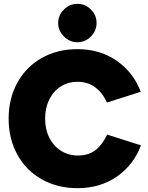

<svg xmlns="http://www.w3.org/2000/svg" viewBox="-20 -968 769 1000"><path d="M25 -350Q25 -455 70.5 -537.5Q116 -620 197.5 -666Q279 -712 383 -712Q501 -712 588 -651.5Q675 -591 713 -490L537 -434Q514 -485 475.5 -513.5Q437 -542 383 -542Q335 -542 296.5 -517.5Q258 -493 236.5 -449.5Q215 -406 215 -350Q215 -294 237 -250.5Q259 -207 298 -182.5Q337 -158 386 -158Q441 -158 477 -186Q513 -214 538 -267L714 -211Q676 -109 589 -48.5Q502 12 383 12Q279 12 197.5 -34Q116 -80 70.5 -162.5Q25 -245 25 -350ZM283 -848Q283 -889 313 -918.5Q343 -948 383 -948Q424 -948 453.5 -918.5Q483 -889 483 -848Q483 -808 453.5 -778Q424 -748 383 -748Q343 -748 313 -778Q283 -808 283 -848Z"/></svg>

Font: Oak Sans Black
Style: Regular
Weight: 900
Designer: Erik Kennedy, Walven
Foundry: Erik Kennedy, Walven
Version: Version 1.000